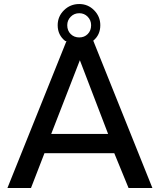

<svg xmlns="http://www.w3.org/2000/svg" viewBox="-20 -939 798 959"><path d="M445.8 -735.8 741.2 0H622.1L550.8 -173.8H202.1L134.8 0H17.1L312 -733.9H306.2Q268.1 -763.7 268.1 -813Q268.1 -856.9 299.6 -887.9Q331.1 -918.9 376 -918.9Q419.4 -918.9 450.2 -887.7Q481 -856.4 481 -813Q481 -764.6 445.8 -735.8ZM376 -873Q350.6 -873 333.3 -855.5Q315.9 -837.9 315.9 -813Q315.9 -786.1 333 -769Q350.1 -752 376 -752Q401.4 -752 418.2 -769Q435.1 -786.1 435.1 -813Q435.1 -837.9 418 -855.5Q400.9 -873 376 -873ZM235.8 -270H520L378.9 -638.2Z"/></svg>

Font: Oakes Grotesk Medium
Style: Regular
Weight: 500
Designer: Samuel Oakes
Foundry: Samuel Oakes
Version: Version 1.000;PS 001.000;hotconv 1.0.88;makeotf.lib2.5.64775